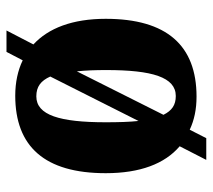

<svg xmlns="http://www.w3.org/2000/svg" viewBox="-52 -564 656 592"><g transform="rotate(-90 276.0 -268.0)"><path d="M121 -42 79 40H146L172 -11C202 3 235 10 274 10C432 10 514 -82 514 -270C514 -373 485 -447 435 -493L478 -576H412L386 -526C355 -541 318 -549 277 -549C120 -549 38 -458 38 -270C38 -164 67 -88 121 -42ZM336 -441 199 -169C196 -197 195 -231 195 -270C195 -412 217 -484 275 -484C305 -484 323 -470 336 -441ZM276 -54C248 -54 231 -66 218 -92L352 -359C355 -331 356 -302 356 -268C356 -127 334 -54 276 -54Z"/></g></svg>

Font: Noto Serif Condensed ExtraBold
Style: Regular
Weight: 800
Width: 3
Designer: Monotype Design Team
Foundry: Monotype Imaging Inc.
Version: Version 2.013